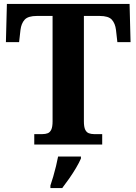

<svg xmlns="http://www.w3.org/2000/svg" viewBox="-20 -734 693 975"><path d="M154 0V-53H196Q211 -53 222.5 -57.5Q234 -62 240.5 -76Q247 -90 247 -117.9V-653H167Q122.4 -653 105.2 -634Q88 -615 84 -582L77 -520H10L15 -714H638L643 -520H576L569 -582Q565 -615 548 -634Q531 -653 486 -653H406V-118Q406 -90 412.5 -76Q419 -62 431 -57.5Q443.1 -53 457 -53H499V0ZM236 208Q243 188 250.5 162Q258 136 264.5 109.5Q271 83 275 61H391V71Q382 92 366 119Q350 146 331.5 172.5Q313 199 296 221H236Z"/></svg>

Font: Noto Serif Tamil
Style: Italic
Weight: 400
Italic angle: -12°
Designer: Indian Type Foundry, Tom Grace, and the Monotype Design Team
Foundry: Monotype Imaging Inc.
Version: Version 2.003